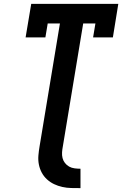

<svg xmlns="http://www.w3.org/2000/svg" viewBox="-20 -755 640 990"><path d="M395 215Q371 215 347.5 214.5Q324 214 301.5 209Q279 204 259 194.5Q239 185 222.5 170Q206 155 195.5 135.5Q185 116 180.5 93.5Q176 71 178 47Q180 23 184 0L289 -634H226L214 -562H112L141 -735H590L562 -562H460L472 -634H409L304 0Q301 15 300 30.5Q299 46 302.5 60Q306 74 315 85.5Q324 97 336.5 104Q349 111 364.5 113Q380 115 395 115Z"/></svg>

Font: Iosevka Curly Slab Extended
Style: Bold Italic
Weight: 700
Width: 7
Italic angle: -9°
Monospace: yes
Designer: Belleve Invis
Foundry: Belleve Invis
Version: Version 11.0.0; ttfautohint (v1.8.3)